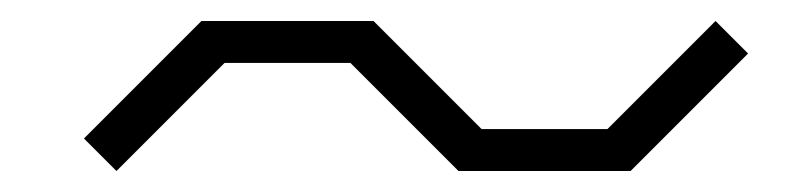

<svg xmlns="http://www.w3.org/2000/svg" viewBox="-20 -400 765 183"><path d="M172 -380 60 -268 91 -237 194 -340H314L417 -237H581L693 -349L662 -380L559 -277H439L336 -380Z"/></svg>

Font: Kumar One
Style: Regular
Weight: 400
Designer: Parimal Parmar
Foundry: Indian Type Foundry
Version: Version 1.001;PS 1.001;hotconv 1.0.88;makeotf.lib2.5.647800